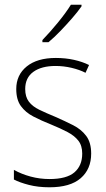

<svg xmlns="http://www.w3.org/2000/svg" viewBox="-20 -785 449 815"><path d="M367 -133Q367 -67 322.5 -28.5Q278 10 190 10Q142 10 103 0Q64 -10 39 -23V-64Q71 -46 110 -35.5Q149 -25 190 -25Q263 -25 296 -53.5Q329 -82 329 -133Q329 -167 312.5 -188Q296 -209 266.5 -224.5Q237 -240 198 -256Q155 -273 121.5 -290.5Q88 -308 68.5 -335Q49 -362 49 -407Q49 -467 93.5 -503Q138 -539 217 -539Q258 -539 294 -531Q330 -523 358 -509L343 -476Q318 -489 284 -497Q250 -505 216 -505Q156 -505 121.5 -480Q87 -455 87 -407Q87 -374 102.5 -353.5Q118 -333 147 -319Q176 -305 215 -289Q256 -271 290.5 -253.5Q325 -236 346 -208Q367 -180 367 -133ZM326 -758Q310 -735 286 -707.5Q262 -680 236 -653Q210 -626 186 -606H160V-615Q192 -648 226 -689.5Q260 -731 281 -765H326Z"/></svg>

Font: Noto Sans Khmer SemiCondensed ExtraLight
Style: Regular
Weight: 200
Width: 4
Designer: Danh Hong and the Monotype Design Team
Foundry: Monotype Imaging Inc.
Version: Version 2.004; ttfautohint (v1.8.4.7-5d5b)